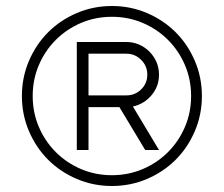

<svg xmlns="http://www.w3.org/2000/svg" viewBox="-20 -670 746 640"><path d="M353 -650Q415 -650 470 -626.5Q525 -603 565.5 -562.5Q606 -522 629.5 -467Q653 -412 653 -350Q653 -288 629.5 -233Q606 -178 565.5 -137.5Q525 -97 470 -73.5Q415 -50 353 -50Q291 -50 236 -73.5Q181 -97 140.5 -137.5Q100 -178 76.5 -233Q53 -288 53 -350Q53 -412 76.5 -467Q100 -522 140.5 -562.5Q181 -603 236 -626.5Q291 -650 353 -650ZM353 -614Q298 -614 250 -593.5Q202 -573 166 -537Q130 -501 109.5 -453Q89 -405 89 -350Q89 -295 109.5 -247Q130 -199 166 -163Q202 -127 250 -106.5Q298 -86 353 -86Q408 -86 456 -106.5Q504 -127 540 -163Q576 -199 596.5 -247Q617 -295 617 -350Q617 -405 596.5 -453Q576 -501 540 -537Q504 -573 456 -593.5Q408 -614 353 -614ZM275 -170H236V-530H401Q424 -530 443.5 -521.5Q463 -513 478 -498Q493 -483 501.5 -463.5Q510 -444 510 -421Q510 -382 485 -352.5Q460 -323 423 -315L510 -170H464L378 -313H275ZM275 -352H401Q430 -352 450.5 -372Q471 -392 471 -421Q471 -450 450.5 -470.5Q430 -491 401 -491H275Z"/></svg>

Font: Afrihost Sans
Style: Regular
Weight: 400
Designer: Afrihost SP Pty Ltd
Version: Version 1.000